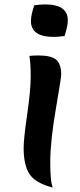

<svg xmlns="http://www.w3.org/2000/svg" viewBox="-20 -834 361 869"><path d="M219 15Q141 -5 114 -45.5Q87 -86 87 -164Q87 -206 103 -316Q119 -426 119 -487Q119 -548 113 -581Q135 -583 154 -583Q212 -583 234.5 -563.5Q257 -544 257 -497Q257 -482 232.5 -339.5Q208 -197 207.5 -104.5Q207 -12 219 15ZM272 -671Q244 -667 223 -667Q120 -667 120 -739Q120 -765 135 -810Q163 -814 184 -814Q287 -814 287 -742Q287 -716 272 -671Z"/></svg>

Font: MeriendaOneRegular
Style: Regular
Weight: 400
Designer: Eduardo Rodriguez Tunni
Foundry: Eduardo Rodriguez Tunni
Version: Version 1.001